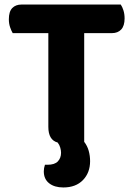

<svg xmlns="http://www.w3.org/2000/svg" viewBox="-20 -626 590 846"><path d="M351 -480V-1Q365 17 371 39Q377 61 377 84Q377 135 345.5 167.5Q314 200 259 200Q220 200 196.5 181.5Q173 163 173 129Q173 115 178 100H189Q221 100 235 85Q249 70 249 47Q249 37 245.5 24.5Q242 12 234 2Q193 -9 193 -67V-480H36Q30 -490 24.5 -506Q19 -522 19 -541Q19 -575 34 -590.5Q49 -606 75 -606H512Q519 -596 524 -580Q529 -564 529 -545Q529 -512 514 -496Q499 -480 473 -480Z"/></svg>

Font: Baloo Tammudu 2
Style: Bold
Weight: 700
Designer: Maithili Shingre, Omkar Shende and Ek Type
Foundry: Ek Type
Version: Version 1.640;hotconv 1.0.111;makeotfexe 2.5.65597; ttfautoh